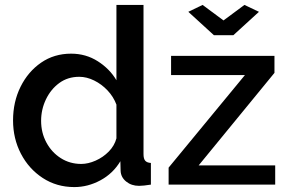

<svg xmlns="http://www.w3.org/2000/svg" viewBox="-20 -750 1170 780"><path d="M33 -261Q33 -336 63.5 -397.5Q94 -459 147 -495.5Q200 -532 269 -532Q329 -532 377.5 -501Q426 -470 453 -424V-730H563V-124Q563 -105 570 -97Q577 -89 593 -88V0Q562 5 545 5Q514 5 492.5 -12.5Q471 -30 470 -56L469 -95Q439 -45 388 -17.5Q337 10 282 10Q210 10 153.5 -27Q97 -64 65 -125.5Q33 -187 33 -261ZM803 -730 888 -667 973 -730 1032 -702 928 -607H849L745 -702ZM665 -69 975 -445H675V-523H1095V-454L787 -78H1098V0H665ZM453 -188V-325Q441 -357 417 -382.5Q393 -408 362.5 -423Q332 -438 302 -438Q255 -438 220.5 -412.5Q186 -387 166.5 -346Q147 -305 147 -259Q147 -211 168.5 -171Q190 -131 227 -107.5Q264 -84 310 -84Q338 -84 368.5 -97.5Q399 -111 422 -134.5Q445 -158 453 -188Z"/></svg>

Font: Raleway SemiBold
Style: Regular
Weight: 600
Designer: Matt McInerney, Pablo Impallari, Rodrigo Fuenzalida
Foundry: Matt McInerney, Pablo Impallari, Rodrigo Fuenzalida
Version: Version 4.026